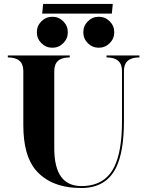

<svg xmlns="http://www.w3.org/2000/svg" viewBox="-20 -944 743 969"><path d="M544.4 -875.5H192.9L197.8 -924.3H549.3ZM423.3 -726.1Q400.4 -749 400.4 -781.2Q400.4 -813.5 423.3 -836.4Q446.3 -859.4 478.5 -859.4Q510.7 -859.4 533.7 -836.4Q556.6 -813.5 556.6 -781.2Q556.6 -749 533.7 -726.1Q510.7 -703.1 478.5 -703.1Q446.3 -703.1 423.3 -726.1ZM189 -726.1Q166 -749 166 -781.2Q166 -813.5 189 -836.4Q211.9 -859.4 244.1 -859.4Q276.4 -859.4 299.3 -836.4Q322.3 -813.5 322.3 -781.2Q322.3 -749 299.3 -726.1Q276.4 -703.1 244.1 -703.1Q211.9 -703.1 189 -726.1ZM595.7 -332V-585.9Q595.7 -654.3 517.6 -654.3V-664.1H683.6V-654.3Q605.5 -654.3 605.5 -585.9V-332Q605.5 -177.7 565.4 -97.2Q514.6 4.9 390.6 4.9Q237.3 4.9 160.2 -85.9Q97.7 -159.7 97.7 -312.5V-585.9Q97.7 -654.3 19.5 -654.3V-664.1H332V-654.3Q253.9 -654.3 253.9 -585.9V-195.3Q253.9 -4.9 390.6 -4.9Q508.8 -4.9 556.6 -101.6Q595.7 -180.2 595.7 -332Z"/></svg>

Font: spinwerad
Style: Bold
Weight: 700
Width: 7
Version: Version 0.3